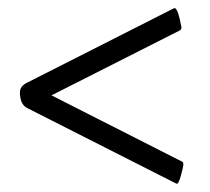

<svg xmlns="http://www.w3.org/2000/svg" viewBox="-20 -440 520 475"><path d="M433.6 -34.2Q433.6 -27.3 427.7 -6.3Q421.9 14.6 418 14.6Q417 14.6 413.1 12.7L46.9 -172.9Q29.3 -182.1 29.3 -211.9Q29.3 -226.6 46.9 -235.4L407.2 -418Q411.1 -419.9 412.1 -419.9Q419.9 -419.9 428.7 -374Q429.2 -371.6 428.5 -369.4Q427.7 -367.2 426.8 -366.2L425.8 -365.2L107.4 -204.1L430.7 -40Q433.6 -39.1 433.6 -34.2Z"/></svg>

Font: Amiri
Style: Slanted
Weight: 400
Italic angle: 9°
Designer: Khaled Hosny
Version: Version 000.107